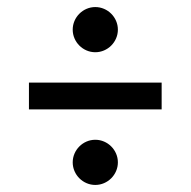

<svg xmlns="http://www.w3.org/2000/svg" viewBox="-20 -552 540 544"><path d="M186 -468C186 -433 215 -404 250 -404C285 -404 314 -433 314 -468C314 -503 285 -532 250 -532C215 -532 186 -503 186 -468ZM186 -92C186 -57 215 -28 250 -28C285 -28 314 -57 314 -92C314 -127 285 -156 250 -156C215 -156 186 -127 186 -92ZM62 -242H438V-318H62Z"/></svg>

Font: Fira Math
Style: Regular
Weight: 400
Designer: Xiangdong Zeng
Foundry: Xiangdong Zeng
Version: Version 0.3.4